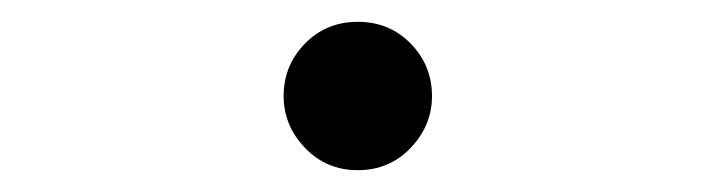

<svg xmlns="http://www.w3.org/2000/svg" viewBox="-20 -142 656 176"><path d="M240 -54Q240 -82 259.5 -102Q279 -122 308 -122Q337 -122 356.5 -102Q376 -82 376 -54Q376 -27 356.5 -6.5Q337 14 308 14Q279 14 259.5 -6.5Q240 -27 240 -54Z"/></svg>

Font: Overpass Mono
Style: Regular
Weight: 400
Monospace: yes
Designer: Delve Withrington, Dave Bailey
Foundry: Delve Fonts
Version: Version 1.000;DELV;Overpass